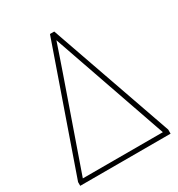

<svg xmlns="http://www.w3.org/2000/svg" viewBox="-171 -825 866 935"><g transform="rotate(-30 262.5 -357.0)"><path d="M7 0H515V-23L273 -714H249L7 -21ZM36 -25 208 -517C226 -568 248 -634 261 -672C276 -628 298 -566 317 -511L486 -25Z"/></g></svg>

Font: Noto Serif SemiCondensed Thin
Style: Regular
Weight: 100
Width: 4
Designer: Monotype Design Team
Foundry: Monotype Imaging Inc.
Version: Version 2.015